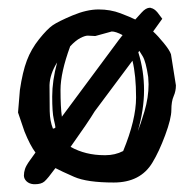

<svg xmlns="http://www.w3.org/2000/svg" viewBox="-20 -455 499 494"><path d="M116.2 -124C111 -137 108.2 -152 107.9 -168.9L107.4 -236.3C108.1 -255.2 114.6 -274.6 127 -294.4C118.5 -262.9 114.3 -233.6 114.3 -206.5C114.3 -179.5 115.6 -160.1 118.4 -148.2C121.2 -136.3 122.6 -129.5 122.6 -127.7C122.6 -125.9 120.4 -124.7 116.2 -124ZM160.6 -335.9C170.1 -346 178.8 -353.1 186.8 -357.2C194.7 -361.2 201 -363.3 205.6 -363.3L225.1 -362.3L267.6 -374C274.4 -374 283.7 -370.9 295.4 -364.7C292.2 -360.5 288.7 -356.1 285.2 -351.6L139.2 -154.8C136.9 -171.1 135.7 -194 135.7 -223.6C135.7 -253.3 144 -290.7 160.6 -335.9ZM335.9 -320.3C336.6 -321.6 337.4 -322.9 338.4 -324.2C338.7 -323.9 341.6 -319.2 347.2 -310.1C352.7 -300.9 357.4 -283.2 361.3 -256.8L362.3 -238.3C362.3 -215.5 358.7 -192.1 351.6 -168.2C344.4 -144.3 338.7 -127.3 334.5 -117.2C345.2 -154 350.6 -189.2 350.6 -222.9C350.6 -256.6 345.7 -289.1 335.9 -320.3ZM233.6 -430.7C213.3 -430.7 190.9 -425.5 166.5 -415.3C142.1 -405 125.2 -396.6 115.7 -390.1C106.3 -383.6 94.6 -371.7 80.8 -354.5C67 -337.2 56.4 -318.8 49.1 -299.3C41.7 -279.8 35.8 -254.6 31.2 -223.6L26.4 -165.5L43 -116.7C52.7 -92.6 62.2 -74.5 71.3 -62.5C68.4 -58.3 63.6 -51.7 57.1 -42.7C50.6 -33.8 46.4 -26.4 44.4 -20.5C42.5 -14.6 41.5 -9 41.5 -3.4C41.5 2.1 43.8 7.1 48.3 11.5C52.9 15.9 59.1 18.4 66.9 19H69.8C80.6 19 88.7 16.7 94.2 12C99.8 7.2 109.2 -4.2 122.6 -22.5C132.3 -17.3 148.4 -9.8 170.7 0C193 9.8 227 14.6 272.7 14.6C318.4 14.6 351.6 -2.4 372.1 -36.6C383.5 -55.2 394.4 -78.7 405 -107.2C415.6 -135.7 420.9 -157.3 420.9 -172.1C420.9 -186.9 422.9 -198.7 426.8 -207.5C430.7 -216.3 432.6 -225.6 432.6 -235.4L419.9 -315.4C417.6 -322.3 411.5 -331.9 401.4 -344.2C391.3 -356.6 382.2 -366.5 374 -374L397.5 -406.7L385.3 -422.9C379.7 -429.7 373.9 -433.6 367.7 -434.6L367.2 -435.1H365.7C358.9 -435.1 351.8 -431 344.5 -422.9C337.2 -414.7 331.7 -408.7 328.1 -404.8C319.7 -409 306.9 -414.4 289.8 -420.9C272.7 -427.4 254 -430.7 233.6 -430.7ZM248.5 -55.7C216.3 -55.7 187.3 -62.8 161.6 -77.1C192.2 -120.1 212.9 -150.6 223.6 -168.5L320.8 -298.8C327 -273.8 330.1 -242.2 330.1 -204.1C330.1 -166 319 -120.1 296.9 -66.4C282.9 -59.2 267.7 -55.7 251.5 -55.7Z"/></svg>

Font: Drukaatie burti
Style: Regular
Weight: 400
Version: Version 0.14.4